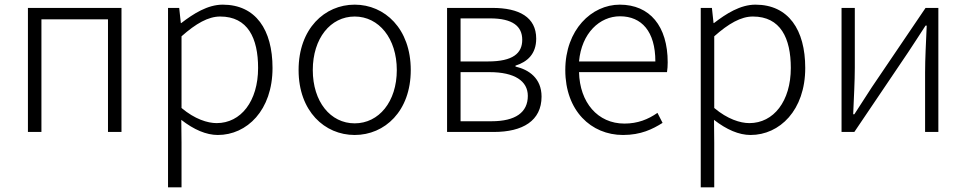

<svg xmlns="http://www.w3.org/2000/svg" viewBox="-20 -567 4152 825"><path d="M100 0H158V-484H444V0H502V-533H100Z M702 238H760V46L759 -52C813 -10 866 13 916 13C1041 13 1151 -93 1151 -275C1151 -439 1079 -547 937 -547C872 -547 811 -508 759 -468H757L750 -533H702ZM911 -38C872 -38 817 -55 760 -103V-411C822 -466 875 -496 926 -496C1045 -496 1089 -403 1089 -275C1089 -132 1015 -38 911 -38Z M1504 13C1633 13 1745 -89 1745 -266C1745 -444 1633 -547 1504 -547C1375 -547 1263 -444 1263 -266C1263 -89 1375 13 1504 13ZM1504 -37C1400 -37 1324 -130 1324 -266C1324 -402 1400 -496 1504 -496C1608 -496 1685 -402 1685 -266C1685 -130 1608 -37 1504 -37Z M1901 0H2102C2226 0 2307 -48 2307 -152C2307 -231 2252 -268 2195 -281V-285C2246 -301 2284 -335 2284 -401C2284 -493 2211 -533 2096 -533H1901ZM1959 -303V-488H2086C2183 -488 2224 -454 2224 -396C2224 -338 2184 -303 2077 -303ZM1959 -46V-257H2084C2191 -257 2248 -219 2248 -155C2248 -84 2195 -46 2092 -46Z M2657 13C2734 13 2784 -12 2827 -39L2805 -82C2765 -54 2720 -36 2663 -36C2548 -36 2471 -127 2468 -257H2846C2848 -270 2849 -284 2849 -299C2849 -455 2772 -547 2643 -547C2522 -547 2409 -439 2409 -266C2409 -91 2520 13 2657 13ZM2468 -303C2479 -425 2557 -497 2644 -497C2737 -497 2796 -432 2796 -303Z M2991 238H3049V46L3048 -52C3102 -10 3155 13 3205 13C3330 13 3440 -93 3440 -275C3440 -439 3368 -547 3226 -547C3161 -547 3100 -508 3048 -468H3046L3039 -533H2991ZM3200 -38C3161 -38 3106 -55 3049 -103V-411C3111 -466 3164 -496 3215 -496C3334 -496 3378 -403 3378 -275C3378 -132 3304 -38 3200 -38Z M3596 0H3651L3882 -342C3903 -374 3936 -424 3957 -457H3962C3959 -386 3955 -315 3955 -256V0H4012V-533H3957L3726 -192C3705 -159 3672 -109 3651 -76H3646C3649 -147 3653 -219 3653 -276V-533H3596Z"/></svg>

Font: Noto Sans Japanese Light
Style: Regular
Weight: 300
Designer: Ryoko NISHIZUKA (kana & ideographs); Paul D. Hunt (Latin, Greek & Cyrillic); Wenlong ZHANG (bopomofo); Sandoll Communica
Foundry: Adobe Systems Incorporated
Version: Version 1.000;PS 1;hotconv 1.0.78;makeotf.lib2.5.61930